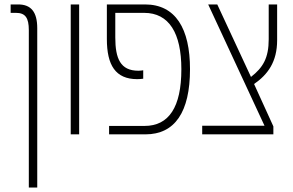

<svg xmlns="http://www.w3.org/2000/svg" viewBox="-20 -606 1321 866"><path d="M110 240H148V-479C148 -552 120 -586 62 -586H28V-548H52C94 -548 110 -526 110 -470Z M299 0H337V-586H299Z M472 0H636C769 0 837 -101 837 -294C837 -477 772 -586 634 -586H462V-430C462 -312 501 -249 599 -249C610 -249 618 -250 626 -251V-289C619 -288 614 -287 604 -287C523 -287 500 -342 500 -437V-548H630C743 -548 798 -456 798 -294C798 -123 742 -38 632 -38H472Z M892 0H1213V-36L1126 -227C1188 -270 1230 -327 1230 -425V-586H1192V-429C1192 -344 1166 -301 1112 -259L960 -586H919L1173 -39H892Z"/></svg>

Font: Noto Sans Hebrew Condensed ExtraLight
Style: Regular
Weight: 200
Width: 3
Designer: Monotype Design Team
Foundry: Monotype Imaging Inc.
Version: Version 2.004